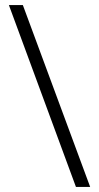

<svg xmlns="http://www.w3.org/2000/svg" viewBox="-20 -735 388 756"><path d="M70 -715H15L279 1H335Z"/></svg>

Font: Noto Sans SemiCondensed Light
Style: Regular
Weight: 300
Width: 4
Designer: Monotype Design Team
Foundry: Monotype Imaging Inc.
Version: Version 2.013